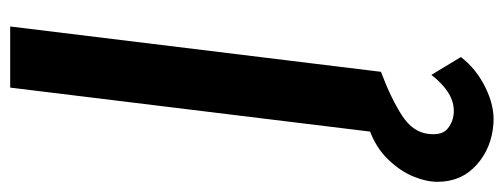

<svg xmlns="http://www.w3.org/2000/svg" viewBox="-350 -442 989 377"><g transform="rotate(-90 144.5 -253.5)"><path d="M92 221Q43 218 9.5 188Q-24 158 -24 111Q-24 89 -13.5 63.5Q-3 38 20 14Q43 -10 79 -23L72 0L161 -728H281L192 0Q139 20 106 41.5Q73 63 70 94Q67 120 80.5 131Q94 142 112 143Q132 144 150.5 132.5Q169 121 186 99L221 157Q198 187 161.5 205Q125 223 92 221Z"/></g></svg>

Font: Josefin Sans Thin SemiBold
Style: Italic
Weight: 600
Italic angle: -7°
Version: Version 2.000